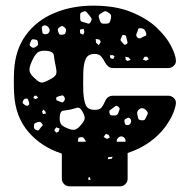

<svg xmlns="http://www.w3.org/2000/svg" viewBox="-20 -550 662 680"><path d="M226 110Q215 110 207 102Q199 94 199 83V-6Q127 -29 80.5 -83Q34 -137 30 -219Q29 -235 29 -259Q29 -283 30 -300Q34 -374 71.5 -425.5Q109 -477 171.5 -503.5Q234 -530 310 -530Q389 -530 444.5 -507.5Q500 -485 534.5 -452.5Q569 -420 585.5 -388Q602 -356 603 -336Q604 -325 595.5 -317Q587 -309 576 -309H381Q370 -309 363.5 -314.5Q357 -320 352 -329Q345 -343 337.5 -351Q330 -359 315 -359Q292 -359 284 -342Q276 -325 275 -295Q274 -252 275 -224Q277 -192 284.5 -176.5Q292 -161 315 -161Q333 -161 339.5 -169Q346 -177 352 -191Q360 -211 381 -211H576Q587 -211 595.5 -203Q604 -195 603 -184Q602 -171 593 -148.5Q584 -126 564 -99Q544 -72 511.5 -48Q479 -24 432 -8V83Q432 94 424 102Q416 110 405 110ZM363 -506Q355 -512 349.5 -509.5Q344 -507 335 -501Q329 -496 329.5 -491.5Q330 -487 333 -479Q335 -472 338 -469Q341 -466 348 -466Q358 -466 363 -467Q368 -468 371 -477Q374 -488 373.5 -494Q373 -500 363 -506ZM296 -496Q290 -504 286 -508Q282 -512 273 -508Q264 -505 264 -499.5Q264 -494 264 -484Q264 -477 267.5 -474.5Q271 -472 278 -471Q287 -468 292 -466.5Q297 -465 301 -472Q306 -480 304 -484.5Q302 -489 296 -496ZM151 -454Q143 -463 133 -459Q128 -456 128 -452.5Q128 -449 129 -443Q130 -437 130.5 -434Q131 -431 137 -429Q149 -427 154 -436Q159 -445 151 -454ZM206 -455Q201 -459 197.5 -457.5Q194 -456 189 -452Q182 -447 186 -438Q188 -432 189.5 -429.5Q191 -427 197 -427Q204 -427 207.5 -428.5Q211 -430 213 -437Q217 -448 206 -455ZM498 -432Q495 -441 491.5 -445Q488 -449 478 -450Q470 -451 469 -445.5Q468 -440 464 -432Q460 -423 467 -417Q473 -411 482 -417Q489 -421 494 -422.5Q499 -424 498 -432ZM276 -448 263 -445 264 -432 275 -427 279 -437ZM420 -426Q413 -427 412 -423Q411 -419 408 -413Q405 -407 411 -402Q416 -397 418.5 -393.5Q421 -390 427 -393Q433 -397 431.5 -401Q430 -405 429 -411Q427 -418 426.5 -421.5Q426 -425 420 -426ZM332 -410 319 -412 320 -399 330 -390 337 -402ZM98 -411Q93 -411 91.5 -408.5Q90 -406 88 -401Q86 -396 85 -393Q84 -390 88 -386Q93 -382 96.5 -381Q100 -380 105 -383Q112 -387 114 -390.5Q116 -394 114 -401Q113 -408 109 -409Q105 -410 98 -411ZM177 -317Q172 -339 171 -353Q170 -367 147 -370Q122 -372 112 -363Q102 -354 92 -331Q82 -309 85 -297Q88 -285 106 -270Q121 -255 132.5 -258Q144 -261 163 -272Q178 -281 179.5 -290Q181 -299 177 -317ZM386 -351 378 -355 369 -354 371 -344 381 -341ZM501 -349H492L486 -339L497 -335L507 -340ZM435 -347 424 -349 425 -339 431 -334 443 -338ZM207 -208Q203 -213 200 -212Q197 -211 191 -210Q186 -208 182.5 -207Q179 -206 179 -201Q179 -195 182 -194Q185 -193 190 -191Q196 -189 199 -187.5Q202 -186 206 -191Q213 -199 207 -208ZM109 -211H102L98 -203L106 -199L115 -204ZM82 -190Q80 -195 79 -198Q78 -201 73 -201Q64 -201 61 -191Q59 -186 61 -184Q63 -182 67 -179Q75 -173 80 -177Q84 -180 83.5 -182.5Q83 -185 82 -190ZM399 -172Q392 -177 388.5 -174Q385 -171 378 -166Q372 -162 369 -159.5Q366 -157 368 -149Q370 -142 374 -141.5Q378 -141 386 -141Q396 -141 399 -150Q402 -158 403.5 -162.5Q405 -167 399 -172ZM270 -158Q262 -171 253.5 -168.5Q245 -166 230 -162Q214 -159 204 -158Q194 -157 192 -141Q190 -121 195 -112Q200 -103 218 -96Q236 -88 246 -91Q256 -94 268 -109Q280 -123 280 -132.5Q280 -142 270 -158ZM495 -162Q485 -170 476 -165Q464 -158 466 -146Q468 -136 469.5 -130.5Q471 -125 481 -124Q491 -123 494 -128Q497 -133 501 -142Q505 -149 502.5 -153Q500 -157 495 -162ZM140 -156 134 -162 129 -155 132 -146 143 -148ZM440 -131Q436 -134 433 -133Q430 -132 425 -129Q419 -126 421 -118Q422 -113 423.5 -110Q425 -107 430 -107Q439 -106 443 -115Q447 -125 440 -131ZM129 -112Q125 -118 120.5 -118.5Q116 -119 109 -116Q103 -114 101.5 -111Q100 -108 100 -101Q100 -92 110 -89Q115 -87 117 -89Q119 -91 122 -95Q126 -101 129.5 -104Q133 -107 129 -112ZM191 -95 179 -99 172 -89 179 -80 188 -84ZM365 -72 355 -76 347 -65 359 -58 369 -63ZM418 -64Q409 -70 401 -64Q391 -56 394 -48H424Q427 -57 418 -64ZM284 -49Q280 -57 277 -61Q274 -65 265 -64Q257 -63 257 -58.5Q257 -54 256 -48H284ZM376 12 379 5Q371 6 363 7L362 14ZM298 77 292 80 294 88 301 86Z"/></svg>

Font: Rubik Moonrocks
Style: Regular
Weight: 400
Designer: Hubert and Fischer, NaN
Foundry: Hubert and Fischer, NaN
Version: Version 2.200